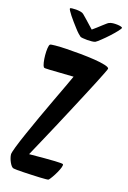

<svg xmlns="http://www.w3.org/2000/svg" viewBox="-177 -981 687 1029"><g transform="rotate(20 166.5 -466.0)"><path d="M337.9 -684.6Q337.9 -681.6 328.6 -657.2Q319.3 -632.8 303.7 -594.7Q288.1 -556.6 267.6 -507.8Q247.1 -459 225.6 -408.2Q204.1 -357.4 182.6 -307.1Q161.1 -256.8 143.1 -215.8Q125 -174.8 112.8 -146.5Q100.6 -118.2 96.7 -109.4Q197.3 -119.1 239.7 -121.6Q282.2 -124 285.2 -121.1Q289.1 -117.2 285.2 -103Q281.2 -88.9 273.4 -71.8Q265.6 -54.7 256.8 -39.6Q248 -24.4 242.2 -17.6Q241.2 -15.6 227.1 -14.2Q212.9 -12.7 192.9 -11.7Q172.9 -10.7 148.9 -9.8Q125 -8.8 103.5 -8.3Q82 -7.8 65.9 -7.8Q49.8 -7.8 44.9 -8.8Q38.1 -9.8 31.7 -17.1Q25.4 -24.4 20 -34.2Q14.6 -43.9 10.7 -55.2Q6.8 -66.4 5.9 -75.2Q4.9 -84 15.1 -119.6Q25.4 -155.3 42.5 -205.1Q59.6 -254.9 80.1 -312.5Q100.6 -370.1 120.6 -423.3Q140.6 -476.6 156.2 -519Q171.9 -561.5 178.7 -581.1Q129.9 -578.1 98.1 -575.7Q66.4 -573.2 47.9 -572.3Q29.3 -571.3 21.5 -571.3Q13.7 -571.3 11.7 -574.2Q6.8 -580.1 2.4 -598.1Q-2 -616.2 -3.9 -637.2Q-5.9 -658.2 -4.9 -676.3Q-3.9 -694.3 1 -699.2Q3.9 -702.1 29.8 -704.6Q55.7 -707 92.8 -708Q129.9 -709 172.4 -708.5Q214.8 -708 251.5 -705.6Q288.1 -703.1 312.5 -697.8Q336.9 -692.4 337.9 -684.6ZM35.2 -918.9Q36.1 -920.9 45.9 -922.4Q55.7 -923.8 68.4 -923.8Q81.1 -923.8 93.3 -921.9Q105.5 -919.9 111.3 -915Q113.3 -913.1 121.1 -906.7Q128.9 -900.4 139.2 -891.1Q149.4 -881.8 161.1 -871.6Q172.9 -861.3 183.6 -851.6Q194.3 -860.4 206.1 -871.1Q217.8 -881.8 228.5 -891.6Q239.3 -901.4 247.1 -908.2Q254.9 -915 257.8 -916Q266.6 -920.9 279.3 -922.4Q292 -923.8 303.7 -923.3Q315.4 -922.9 323.7 -920.9Q332 -918.9 333 -916Q334 -912.1 320.3 -894.5Q306.6 -877 287.6 -856.4Q268.6 -835.9 250 -818.4Q231.4 -800.8 224.6 -796.9Q218.8 -793.9 206.1 -792.5Q193.4 -791 179.7 -791Q166 -791 154.8 -792Q143.6 -793 140.6 -794.9Q135.7 -797.9 125.5 -807.1Q115.2 -816.4 103.5 -829.6Q91.8 -842.8 79.1 -856.9Q66.4 -871.1 56.2 -884.3Q45.9 -897.5 40 -906.7Q34.2 -916 35.2 -918.9Z"/></g></svg>

Font: Jolly Lodger
Style: Regular
Weight: 400
Designer: Stuart Sandler
Foundry: Font Diner, Inc
Version: Version 1.000